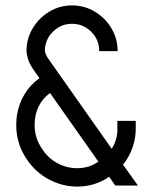

<svg xmlns="http://www.w3.org/2000/svg" viewBox="-20 -686 570 710"><path d="M490 0H406L384 -32H383L381 -31L379 -29Q327 4 266 4Q211 4 161 -22.5Q111 -49 79 -97Q40 -154 40 -224Q40 -243 43 -262Q50 -303 71 -338Q92 -373 126 -397L106 -425Q89 -449 83.5 -468Q78 -487 78 -497Q78 -543 101 -581.5Q124 -620 162.5 -643Q201 -666 246 -666Q292 -666 330.5 -643Q369 -620 392 -581.5Q415 -543 415 -497H347Q347 -539 317.5 -568.5Q288 -598 246 -598Q205 -598 175.5 -568.5Q146 -539 146 -498Q146 -495 149.5 -485.5Q153 -476 162 -464L393 -136Q416 -172 414 -215V-239H482V-217Q483 -179 471 -143Q459 -107 435 -77ZM344 -88 165 -342Q137 -322 122.5 -291.5Q108 -261 108 -224Q108 -175 136 -135Q158 -101 192.5 -82.5Q227 -64 265 -64Q309 -64 342 -87Z"/></svg>

Font: Sulphur Point
Style: Regular
Weight: 400
Designer: Noponies / Dale Sattler
Foundry: Noponies
Version: Version 1.000; ttfautohint (v1.8)